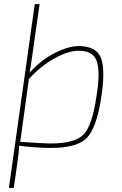

<svg xmlns="http://www.w3.org/2000/svg" viewBox="-20 -720 604 950"><path d="M176 -700 139 -441Q131 -381 126 -360Q184 -424 251.5 -458Q319 -492 369 -492Q457 -492 479.5 -433.5Q502 -375 481 -238Q458 -87 409.5 -37.5Q361 12 232 12Q160 12 75 1Q74 30 65 92L48 210H24L152 -700ZM123 -329 80 -18Q208 -10 229 -10Q350 -10 393 -54Q436 -98 457 -242Q477 -361 459.5 -415Q442 -469 369 -469Q318 -469 250 -431.5Q182 -394 123 -329Z"/></svg>

Font: Exo 2.0 Thin
Style: Italic
Weight: 250
Italic angle: -8°
Designer: Natanael Gama
Version: Version 1.001;PS 001.001;hotconv 1.0.70;makeotf.lib2.5.58329